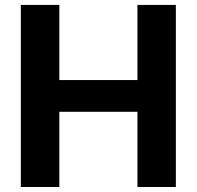

<svg xmlns="http://www.w3.org/2000/svg" viewBox="-20 -747 786 767"><path d="M63.2 -727.3V0H217V-300.4H529.1V0H682.5V-727.3H529.1V-427.2H217V-727.3Z"/></svg>

Font: Inter-Hewn
Style: Bold
Weight: 700
Designer: Rasmus Andersson
Foundry: rsms
Version: Version 3.012;git-f93a4a705